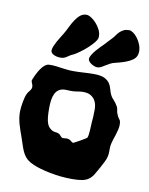

<svg xmlns="http://www.w3.org/2000/svg" viewBox="-80 -775 628 808"><g transform="rotate(10 234.5 -370.5)"><path d="M440.9 -296.9Q440.9 -293.9 441.4 -291.5Q441.9 -289.1 441.9 -286.1Q441.9 -274.9 439.2 -263.2Q436.5 -251.5 432.6 -239.7Q428.7 -228 424.8 -216.1Q420.9 -204.1 418.9 -191.9Q418 -187 418 -180.9Q418 -174.8 418 -168.5Q418 -162.1 417.5 -156.2Q417 -150.4 416 -146Q413.6 -133.8 406.2 -119.6Q398.9 -105.5 392.1 -92.8Q381.8 -73.7 373.8 -60.8Q365.7 -47.9 354.7 -39.8Q343.8 -31.7 327.1 -28.3Q310.5 -24.9 283.2 -24.9Q259.8 -24.9 235.8 -27.3Q211.9 -29.8 189.5 -34.2Q167 -38.6 147.5 -44.2Q127.9 -49.8 113.8 -56.2Q97.2 -63.5 87.4 -71.8Q77.6 -80.1 70.6 -91.8Q63.5 -103.5 57.6 -120.8Q51.8 -138.2 43 -164.1Q38.6 -177.2 33.9 -189.9Q29.3 -202.6 25.9 -215.6Q22.5 -228.5 20.5 -241.5Q18.6 -254.4 19 -268.1Q19 -275.9 20.3 -286.4Q21.5 -296.9 23.4 -307.4Q25.4 -317.9 27.8 -327.4Q30.3 -336.9 33.2 -342.8Q35.6 -348.6 38.8 -352.5Q42 -356.4 44.9 -360.4Q47.9 -364.3 49.8 -368.2Q51.8 -372.1 51.8 -377.9Q51.8 -382.3 50.8 -385.5Q49.8 -388.7 48.3 -391.6Q46.9 -394.5 45.9 -397.7Q44.9 -400.9 44.9 -404.8Q44.9 -404.3 47.1 -410.2Q49.3 -416 53.2 -424.6Q57.1 -433.1 62.7 -443.1Q68.4 -453.1 75 -461.7Q81.5 -470.2 89.6 -476.1Q97.7 -481.9 106 -481.9H117.2H121.1Q127.9 -481.9 137.7 -480.5Q147.5 -479 158.9 -477.5Q170.4 -476.1 183.3 -474.6Q196.3 -473.1 209 -473.1Q231.4 -473.1 254.4 -474.6Q277.3 -476.1 297.9 -476.1Q327.1 -476.1 342.5 -468.8Q357.9 -461.4 365.5 -450.4Q373 -439.5 376.2 -426.5Q379.4 -413.6 384.8 -401.9Q388.7 -393.1 398.4 -383.1Q408.2 -373 416 -358.9Q419.9 -352.1 420.9 -342.3Q421.9 -332.5 425.8 -325.2Q429.7 -314.5 434.8 -308.8Q439.9 -303.2 440.9 -296.9ZM324.2 -272Q325.2 -281.7 326.2 -298.1Q327.1 -314.5 327.1 -330.1Q327.1 -337.9 325.2 -348.9Q323.2 -359.9 316.9 -369.9Q310.5 -379.9 298.6 -387Q286.6 -394 267.1 -394Q254.9 -394 241.9 -391.6Q229 -389.2 216.8 -389.2Q210.9 -389.2 204.6 -389.6Q198.2 -390.1 191.9 -390.1Q174.8 -390.1 164.1 -383.1Q153.3 -376 147.5 -364Q141.6 -352.1 139.4 -335.9Q137.2 -319.8 137.2 -301.8Q137.2 -278.3 138.9 -262.7Q140.6 -247.1 144.5 -236.8Q148.4 -226.6 154.3 -220.5Q160.2 -214.4 168.9 -210Q176.8 -207 181.6 -207Q186.5 -207 193.8 -204.1Q198.2 -202.6 200.7 -200Q203.1 -197.3 205.3 -194.6Q207.5 -191.9 210.2 -189.9Q212.9 -188 216.8 -188Q220.2 -188 224.4 -188.5Q228.5 -189 232.9 -189Q238.8 -189 243.2 -187Q247.6 -185.1 250.7 -182.4Q253.9 -179.7 256.6 -177.7Q259.3 -175.8 262.2 -175.8Q263.7 -176.3 272.2 -180.7Q280.8 -185.1 290.5 -190.7Q300.3 -196.3 308.3 -201.2Q316.4 -206.1 316.9 -207Q319.3 -210.9 320.6 -219.5Q321.8 -228 322.5 -237.8Q323.2 -247.6 323.5 -256.8Q323.7 -266.1 324.2 -272ZM291 -631.3Q290 -622.1 279.5 -609.1Q269 -596.2 254.9 -583.3Q240.7 -570.3 225.8 -559.6Q210.9 -548.8 201.2 -543.5Q189.5 -538.6 183.1 -534.2Q176.8 -529.8 171.6 -526.6Q166.5 -523.4 160.9 -521.5Q155.3 -519.5 145 -519.5Q139.2 -519.5 132.1 -521Q125 -522.5 118.9 -525.4Q112.8 -528.3 108.9 -532.5Q105 -536.6 105 -542.5Q105 -550.8 109.6 -561.8Q114.3 -572.8 120.4 -584Q126.5 -595.2 132.8 -604.7Q139.2 -614.3 142.1 -619.6Q150.9 -634.3 158.9 -651.1Q167 -668 176.5 -682.6Q186 -697.3 197.5 -706.8Q209 -716.3 224.1 -716.3Q232.9 -716.3 244.4 -709Q255.9 -701.7 266.1 -690.4Q276.4 -679.2 283.7 -665Q291 -650.9 291 -637.7ZM465.8 -585.4Q461.9 -573.7 449.5 -565.2Q437 -556.6 422.6 -551.3Q408.2 -545.9 395.8 -542.7Q383.3 -539.6 379.9 -538.6Q367.7 -536.1 357.9 -531Q348.1 -525.9 339.4 -520.3Q330.6 -514.6 322.8 -510.5Q314.9 -506.3 306.2 -506.3Q300.3 -506.3 293.5 -509Q286.6 -511.7 280.5 -515.6Q274.4 -519.5 270.3 -524.7Q266.1 -529.8 266.1 -534.7Q266.1 -542.5 272.5 -553Q278.8 -563.5 287.6 -573.7Q296.4 -584 304.9 -592.5Q313.5 -601.1 317.9 -605.5Q326.2 -614.7 334 -622.8Q341.8 -630.9 348.1 -637.7Q355 -645 360.6 -653.3Q366.2 -661.6 373.3 -668.2Q380.4 -674.8 389.4 -679.2Q398.4 -683.6 412.1 -683.6Q419.9 -683.6 429.7 -676.8Q439.5 -669.9 448.2 -658.4Q457 -647 462.9 -632.3Q468.8 -617.7 468.8 -602.5Q468.8 -592.8 465.8 -585.4Z"/></g></svg>

Font: Freckle Face
Style: Regular
Weight: 400
Designer: Astigmatic (AOETI)
Foundry: Astigmatic (AOETI)
Version: Version 1.000